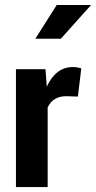

<svg xmlns="http://www.w3.org/2000/svg" viewBox="-20 -755 388 775"><path d="M172.4 0H44.4V-475.6H163.6L168.9 -405.3Q205.6 -484.4 273.9 -484.4Q290.5 -484.4 308.1 -479L294.4 -365.2L247.6 -366.7Q193.4 -366.7 172.4 -321.3ZM122.6 -598.6 209 -734.9H347.7L225.6 -598.6Z"/></svg>

Font: Yantramanav
Style: Bold
Weight: 700
Version: Version 1.001;PS 1.0;hotconv 1.0.72;makeotf.lib2.5.5900; ttf